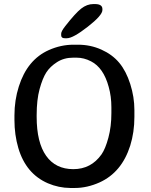

<svg xmlns="http://www.w3.org/2000/svg" viewBox="-20 -912 741 941"><path d="M355 -629.4H338.9Q293.9 -629.4 259.8 -607.7Q225.6 -585.9 207 -557.1Q188.5 -528.3 174.1 -475.6Q159.7 -422.9 159.7 -347.7V-339.4Q159.7 -213.9 206.1 -148.4Q252.4 -83 339.4 -83Q426.3 -83 477.5 -155.3Q496.6 -182.6 511.2 -237.1Q525.9 -291.5 525.9 -357.9V-382.3Q525.9 -384.3 525.9 -386.2Q525.9 -439.5 512.7 -486.3Q487.3 -580.1 426.3 -611.3Q391.6 -629.4 355 -629.4ZM308.1 -724.6H297.4Q279.8 -724.6 279.8 -739.3V-746.6Q279.8 -758.3 298.8 -782.7Q349.6 -847.7 377.9 -869.9Q406.2 -892.1 437.5 -892.1H445.3Q481.9 -892.1 481.9 -867.7V-862.8Q481.9 -836.9 409.9 -780.8Q337.9 -724.6 308.1 -724.6ZM638.7 -372.6V-338.9Q638.7 -263.7 618.2 -198.2Q576.7 -67.4 468.3 -18.1Q407.2 9.3 346.7 9.3H324.2Q267.6 8.8 214.8 -13.7Q106.9 -60.5 69.8 -186.5Q50.8 -251.5 50.8 -323.7V-346.2Q50.8 -420.9 72.3 -488.3Q113.8 -619.6 219.2 -666.5Q278.3 -692.9 340.3 -692.9H362.3Q423.3 -692.9 476.8 -668.9Q530.3 -645 564.2 -604.5Q598.1 -564 618.4 -500.2Q638.7 -436.5 638.7 -372.6Z"/></svg>

Font: Averia Gruesa Libre
Style: Regular
Weight: 500
Italic angle: -1.70001°
Version: Version 1.001